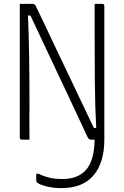

<svg xmlns="http://www.w3.org/2000/svg" viewBox="-20 -720 640 990"><path d="M132 0H93Q82 0 82 -11V-700H148Q159 -700 164 -690Q173 -672 195.5 -624.5Q218 -577 250 -509.5Q282 -442 319 -364.5Q356 -287 393.5 -208Q431 -129 464 -60H476Q470 -178 469 -299.5Q468 -421 468 -538V-700H507Q518 -700 518 -689V0Q518 118 462.5 184Q407 250 296 250Q254 250 217.5 240.5Q181 231 170 220Q167 217 167 212V176H179Q205 189 234 196Q263 203 303 203Q383 203 424.5 155Q466 107 468 0H449Q443 0 439.5 -2.5Q436 -5 431 -14Q394 -94 346 -196Q298 -298 244.5 -411.5Q191 -525 137 -640H124Q128 -560 130 -446Q132 -332 132 -160Q131 -128 131.5 -84Q132 -40 132 0Z"/></svg>

Font: Recursive Mn Lnr St Lt
Style: Regular
Weight: 300
Monospace: yes
Version: Version 1.079;hotconv 1.0.112;makeotfexe 2.5.65598; ttfautoh